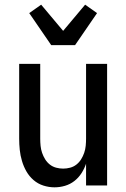

<svg xmlns="http://www.w3.org/2000/svg" viewBox="-20 -793 540 821"><path d="M213 8Q189 8 165.5 0.5Q142 -7 123.5 -23Q105 -39 93 -60Q81 -81 74 -104.5Q67 -128 64.5 -152Q62 -176 62 -200V-520H152V-200Q152 -185 153.5 -169.5Q155 -154 160 -139.5Q165 -125 173 -112Q181 -99 193 -89.5Q205 -80 220 -76Q235 -72 250 -72Q265 -72 280 -76Q295 -80 307 -89.5Q319 -99 327 -112Q335 -125 340 -139.5Q345 -154 346.5 -169.5Q348 -185 348 -200V-520H438V0H348V-93Q341 -72 328.5 -52.5Q316 -33 298 -19Q280 -5 258 1.5Q236 8 213 8ZM199 -600 105 -737 156 -773 250 -661 344 -773 395 -737 301 -600Z"/></svg>

Font: Iosevka Term Curly Medium
Style: Regular
Weight: 500
Designer: Belleve Invis
Foundry: Belleve Invis
Version: Version 32.3.0